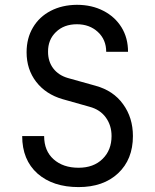

<svg xmlns="http://www.w3.org/2000/svg" viewBox="-20 -760 639 790"><path d="M303.2 9.8Q197.8 9.8 134.3 -45.9Q71.3 -102.1 71.3 -200.2H161.6Q161.6 -139.2 200.7 -104.5Q239.7 -69.8 303.2 -69.8Q365.2 -69.8 401.9 -106Q439 -142.1 439 -200.2Q439 -244.1 415.5 -276.4Q392.1 -309.1 348.1 -320.8L237.3 -352.1Q168.5 -372.1 128.9 -423.3Q89.4 -474.6 89.4 -544.9Q89.4 -603 115.7 -647Q141.6 -690.9 188.5 -715.3Q235.4 -739.7 296.4 -740.2Q357.9 -740.2 405.8 -715.3Q453.1 -690.9 480 -647.5Q506.8 -604 506.8 -546.9H417Q417 -596.7 382.8 -628.4Q348.6 -660.2 296.4 -660.2Q243.2 -660.2 210.4 -628.4Q177.2 -596.7 177.7 -546.9Q177.7 -506.8 199.2 -478.5Q220.7 -450.2 259.3 -439L373 -407.2Q446.3 -387.2 486.3 -331.5Q526.9 -275.9 526.9 -200.2Q526.9 -104 465.8 -46.9Q405.3 9.8 303.2 9.8Z"/></svg>

Font: UDEV Gothic 35
Style: Regular
Weight: 400
Version: v2.1.0; ttfautohint (v1.8.4.7-5d5b-dirty) -l 6 -r 45 -G 200 